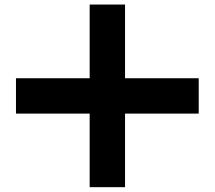

<svg xmlns="http://www.w3.org/2000/svg" viewBox="-20 -752 925 827"><path d="M518.6 -415H835.9V-262.7H518.6V54.2H366.2V-262.7H48.8V-415H366.2V-732.4H518.6Z"/></svg>

Font: Wadik
Style: Bold
Weight: 700
Designer: Sasha Pavljenko
Version: Version 1.001;Fontself Maker 3.5.4